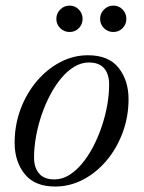

<svg xmlns="http://www.w3.org/2000/svg" viewBox="-20 -672 528 702"><path d="M182 10Q106.5 10 70 -36Q33.5 -82 33.5 -149.5Q33.5 -215 55.2 -273Q77 -331 114.5 -375.2Q152 -419.5 200.2 -444.8Q248.5 -470 301.5 -470Q377.5 -470 413.8 -423.8Q450 -377.5 450 -310Q450 -244.5 428.2 -186.5Q406.5 -128.5 369 -84.2Q331.5 -40 283.2 -15Q235 10 182 10ZM179 -16Q206.5 -16 231.8 -31.2Q257 -46.5 279.2 -73Q301.5 -99.5 319.8 -134Q338 -168.5 351.2 -207.2Q364.5 -246 371.8 -286.2Q379 -326.5 379 -363.5Q379 -400.5 361 -422Q343 -443.5 304.5 -443.5Q277.5 -443.5 252 -428.2Q226.5 -413 204.2 -386.5Q182 -360 163.8 -325.5Q145.5 -291 132.2 -252.2Q119 -213.5 111.8 -173.5Q104.5 -133.5 104.5 -96Q104.5 -59.5 122.8 -37.8Q141 -16 179 -16ZM394.5 -555Q374.5 -555 360.2 -569Q346 -583 346 -603Q346 -623 360.2 -637.2Q374.5 -651.5 394.5 -651.5Q414.5 -651.5 428.2 -637.2Q442 -623 442 -603Q442 -583 428.2 -569Q414.5 -555 394.5 -555ZM234.5 -555Q214.5 -555 200.2 -569Q186 -583 186 -603Q186 -623 200.2 -637.2Q214.5 -651.5 234.5 -651.5Q254.5 -651.5 268.2 -637.2Q282 -623 282 -603Q282 -583 268.2 -569Q254.5 -555 234.5 -555Z"/></svg>

Font: Bodoni Moda 9pt
Style: Italic
Weight: 400
Italic angle: -13°
Designer: Owen Earl
Foundry: indestructible type
Version: Version 2.005